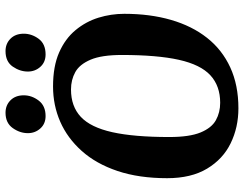

<svg xmlns="http://www.w3.org/2000/svg" viewBox="-114 -758 883 695"><g transform="rotate(-90 327.5 -410.5)"><path d="M283 11Q214 11 156.5 -17Q99 -45 64.5 -102.5Q30 -160 30 -247Q30 -349 56 -426.5Q82 -504 128.5 -556Q175 -608 234.5 -634Q294 -660 362 -660Q435 -660 485 -638Q535 -616 566 -578.5Q597 -541 611 -495.5Q625 -450 625 -402Q625 -309 603 -233Q581 -157 538 -102.5Q495 -48 431 -18.5Q367 11 283 11ZM303 -55Q364 -55 402.5 -90.5Q441 -126 458.5 -204.5Q476 -283 476 -411Q476 -484 459 -524Q442 -564 414 -579.5Q386 -595 351 -595Q290 -595 252 -559.5Q214 -524 196.5 -445.5Q179 -367 179 -239Q179 -166 195.5 -126Q212 -86 240 -70.5Q268 -55 303 -55ZM255 -687Q227 -687 210 -706Q193 -725 193 -751Q193 -780 211.5 -806Q230 -832 267 -832Q294 -832 312 -814Q330 -796 330 -766Q330 -737 311 -712Q292 -687 255 -687ZM478 -687Q450 -687 433 -706Q416 -725 416 -751Q416 -780 434 -806Q452 -832 490 -832Q517 -832 535 -814Q553 -796 553 -766Q553 -737 534.5 -712Q516 -687 478 -687Z"/></g></svg>

Font: Faustina VF Beta
Style: Italic
Weight: 400
Italic angle: -8°
Designer: Alfonso Garcia
Foundry: Omnibus-Type
Version: Version 1.006